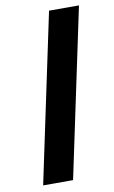

<svg xmlns="http://www.w3.org/2000/svg" viewBox="-85 -789 495 834"><g transform="rotate(-10 162.5 -371.5)"><path d="M36 0 193 -743H325L168 0Z"/></g></svg>

Font: Saira Expanded SemiBold
Style: Italic
Weight: 600
Width: 7
Italic angle: -12°
Designer: Hector Gatti with collaboration of the Omnibus-Type team
Foundry: Omnibus-Type
Version: Version 1.101